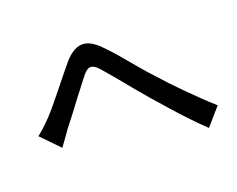

<svg xmlns="http://www.w3.org/2000/svg" viewBox="-102 -826 1203 976"><g transform="rotate(-20 500.0 -338.0)"><path d="M48 -285Q68 -301 86 -317.5Q104 -334 125 -356Q144 -376 167.5 -404Q191 -432 217 -464.5Q243 -497 268.5 -529Q294 -561 317 -588Q364 -643 409.5 -647.5Q455 -652 507 -600Q539 -569 574 -527.5Q609 -486 644 -444.5Q679 -403 710 -370Q733 -344 761.5 -313.5Q790 -283 822.5 -250.5Q855 -218 889 -185Q923 -152 958 -121L877 -28Q840 -63 799.5 -105.5Q759 -148 720.5 -192Q682 -236 648 -274Q616 -311 582 -352.5Q548 -394 517 -431.5Q486 -469 462 -496Q443 -517 428.5 -522.5Q414 -528 401 -520.5Q388 -513 372 -493Q356 -472 334 -444Q312 -416 288.5 -384.5Q265 -353 243 -324Q221 -295 203 -273Q187 -251 171 -228Q155 -205 142 -188Z"/></g></svg>

Font: Noto Sans JP Thin Medium
Style: Regular
Weight: 500
Version: Version 2.004-H2;hotconv 1.0.118;makeotfexe 2.5.65603